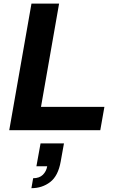

<svg xmlns="http://www.w3.org/2000/svg" viewBox="-20 -706 631 1041"><path d="M30.1 0 150.6 -686.4H300.4L202.3 -126.7H546.1L523.7 0ZM150.3 314.3 159.7 260.3Q193.5 260.3 212.4 241.7Q231.3 223 235.9 195.6H177.4L199.9 71.4H326.8L309.2 169.3Q295.5 247.8 252 281.1Q208.5 314.3 150.3 314.3Z"/></svg>

Font: Archivo Variable SemiBold
Style: Italic
Weight: 600
Italic angle: -10°
Designer: Hector Gatti
Foundry: Omnibus-Type
Version: Version 2.001